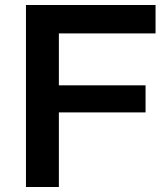

<svg xmlns="http://www.w3.org/2000/svg" viewBox="-20 -749 670 769"><path d="M84 0V-729H603V-615.2H215.8V-407.2H563V-298.8H215.8V0Z"/></svg>

Font: Lumene Sans
Style: Bold
Weight: 600
Designer: Deni Anggara
Version: Version 1.003;Glyphs 3.1.2 (3151)